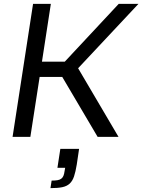

<svg xmlns="http://www.w3.org/2000/svg" viewBox="-20 -708 736 993"><path d="M45 0ZM485 0 302 -310H185L137 0H45L151 -688H243L197 -389H315L594 -688H696L384 -355L593 0ZM247 226Q265 226 277 224Q289 222 296.5 216.5Q304 211 308 201.5Q312 192 314 177L317 160H277L292 62H389L377 143Q371 180 363 204Q355 228 340.5 241.5Q326 255 302.5 260Q279 265 241 265Z"/></svg>

Font: Azeri Sans
Style: Italic
Weight: 400
Designer: Hector Gatti & Omnibus-Type (original fonts) / Cristiano Sobral (main changes and remastering)
Foundry: Omnibus-Type
Version: Version 0.07;August 21, 2020;FontCreator 13.0.0.2681 64-bit;